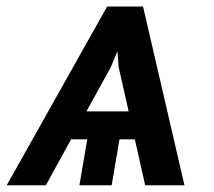

<svg xmlns="http://www.w3.org/2000/svg" viewBox="-42 -553 639 573"><path d="M391.3 0 360.4 -137.1H314.6L291.2 0H195L218.4 -137.1H170.1L94.8 0H-22L277.7 -533.4H384.9L508.5 0ZM288.7 -352.6 215.9 -220.5H342L312.1 -352.6L308.6 -400.2Z"/></svg>

Font: Inter UI Medium
Style: Italic
Weight: 500
Italic angle: 9.39999°
Designer: Rasmus Andersson
Foundry: rsms
Version: 3.2;8d6f07862